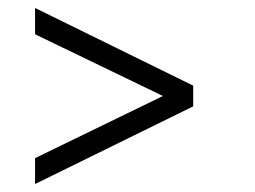

<svg xmlns="http://www.w3.org/2000/svg" viewBox="-20 -507 641 482"><path d="M68 -45 465 -240V-292L68 -487V-421L389 -266L68 -110Z"/></svg>

Font: Mluvka Light
Style: Regular
Weight: 300
Designer: Modified by Jiří Krblich, Original typeface by Gumpita Rahayu
Foundry: Gumpita Rahayu & Jiří Krblich
Version: Version 2.000;Glyphs 3.1.1 (3134)